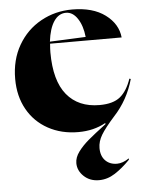

<svg xmlns="http://www.w3.org/2000/svg" viewBox="-54 -566 633 842"><g transform="rotate(-5 263.0 -145.0)"><path d="M255 150Q255 125 273 100.5Q291 76 318 53Q345 30 398 -10L396 -14Q344 15 276 15Q202 15 143.5 -17Q85 -49 52.5 -107Q20 -165 20 -241Q20 -325 57 -389Q94 -453 157 -488Q220 -523 295 -523Q386 -523 440.5 -482.5Q495 -442 501 -382H186Q184 -358 184 -344Q184 -219 235 -157Q286 -95 379 -95Q439 -95 470 -120.5Q501 -146 519 -199L525 -197Q500 -107 438 -40Q396 7 379 35.5Q362 64 362 93Q362 128 381.5 148Q401 168 433 168Q458 168 486 149V155Q452 190 418.5 211.5Q385 233 348 233Q308 233 281.5 208Q255 183 255 150ZM344 -398Q339 -447 318 -479Q297 -511 267 -511Q235 -511 214 -480Q193 -449 186 -391Z"/></g></svg>

Font: Nyght Serif Bold
Style: Regular
Weight: 700
Designer: Maksym Kobuzan
Version: Version 0.410